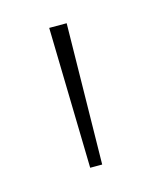

<svg xmlns="http://www.w3.org/2000/svg" viewBox="-55 -755 271 340"><g transform="rotate(-15 80.5 -585.0)"><path d="M97 -714 93 -456H71L65 -714Z"/></g></svg>

Font: Noto Sans Hebrew ExtraCondensed Thin
Style: Regular
Weight: 100
Width: 2
Designer: Monotype Design Team
Foundry: Monotype Imaging Inc.
Version: Version 2.004; ttfautohint (v1.8.4.7-5d5b)